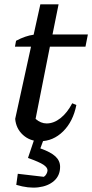

<svg xmlns="http://www.w3.org/2000/svg" viewBox="-20 -641 425 885"><path d="M164 10Q118 10 86 -19Q54 -48 50 -93L123 -426H49L54 -453Q97 -476 135 -481L166 -621H250L222 -482H385L374 -426H210L144 -93Q168 -72 195 -72Q228 -72 259 -96.5Q290 -121 313 -165L332 -157Q317 -81 271 -35.5Q225 10 164 10ZM143 -14H187L166 43Q214 60 235.5 80Q257 100 257 128Q257 168 229.5 192.5Q202 217 156.5 222.5Q111 228 55 211L62 160L182 174Q189 170 194 161Q199 152 199 144Q199 131 180.5 118.5Q162 106 109 87Z"/></svg>

Font: Piazzolla Medium
Style: Italic
Weight: 500
Italic angle: -11.3°
Designer: Juan Pablo del Peral
Foundry: Huerta Tipografica
Version: Version 1.330